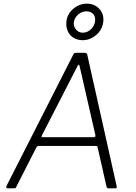

<svg xmlns="http://www.w3.org/2000/svg" viewBox="-20 -1031 746 1051"><path d="M22 0Q18 0 15.5 -3.5Q13 -7 15 -12L381 -732Q384 -738 387.5 -740Q391 -742 398 -742H442Q450 -742 454 -738.5Q458 -735 458 -730L619 -10Q620 -6 618 -3Q616 0 611 0H576Q564 0 563 -10L514 -226Q513 -232 506 -232H191Q183 -232 179 -224L68 -6Q67 -2 64 -1Q61 0 56 0H22ZM494 -280Q504 -280 502 -292L416 -668Q414 -678 410.5 -677Q407 -676 402 -665L211 -293Q207 -285 207.5 -282.5Q208 -280 212 -280ZM545 -909Q539 -867 506 -839Q473 -811 432 -811Q404 -811 382 -824.5Q360 -838 350 -862.5Q340 -887 344 -916Q349 -956 382 -983.5Q415 -1011 456 -1011Q485 -1011 506.5 -997Q528 -983 538.5 -960.5Q549 -938 545 -909ZM500 -913Q504 -939 490.5 -954Q477 -969 453 -969Q429 -969 408.5 -952Q388 -935 384 -908Q382 -886 396.5 -869Q411 -852 433 -852Q458 -852 477.5 -870.5Q497 -889 500 -913Z"/></svg>

Font: Libre Franklin ExtraLight
Style: Italic
Weight: 250
Italic angle: -8°
Designer: Pablo Impallari, Rodrigo Fuenzalida, Nhung Nguyen
Foundry: Impallari Type
Version: Version 3.000